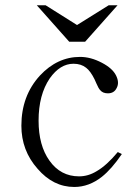

<svg xmlns="http://www.w3.org/2000/svg" viewBox="-20 -704 540 741"><path d="M450.2 -109.4 434.6 -117.2Q391.6 -65.4 352.5 -43Q320.3 -23.4 285.2 -23.4Q213.9 -23.4 170.9 -84Q128.9 -142.6 128.9 -238.3Q128.9 -337.9 171.9 -401.4Q211.9 -458 263.7 -458Q293 -458 312.5 -442.4Q329.1 -429.7 344.7 -398.4L352.5 -380.9Q360.4 -362.3 367.2 -355.5Q377 -343.8 396.5 -343.8Q420.9 -343.8 430.7 -365.2Q441.4 -385.7 427.7 -413.1Q414.1 -440.4 373 -461.9Q330.1 -484.4 289.1 -484.4Q201.2 -484.4 133.8 -412.1Q62.5 -334 62.5 -218.8Q62.5 -123 125 -52.7Q185.5 17.6 266.6 17.6Q323.2 17.6 373 -21.5Q411.1 -51.8 450.2 -109.4ZM433.6 -683.6H399.4L277.3 -607.4L156.2 -683.6H122.1L247.1 -543H308.6Z"/></svg>

Font: Batang
Style: Regular
Weight: 400
Version: Version 2.21